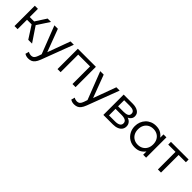

<svg xmlns="http://www.w3.org/2000/svg" viewBox="269 -1757 3239 3239"><g transform="rotate(45 1888.0 -138.0)"><path d="M410.5 0 243 -260.5 388 -485H468.5L324 -263.5L501 0ZM82 0V-485H156V-289.5H300.5V-224.5H156V0Z M630.5 224.5Q609 224.5 587.8 219.2Q566.5 214 543.5 200L562 134.5Q577 145 594.8 150Q612.5 155 625.5 155Q665.5 155 686 135.5Q706.5 116 720.5 76L742.5 12L549.5 -485H632L785 -78.5L934 -485H1013L797.5 85Q776 141 751.5 171.2Q727 201.5 697 213Q667 224.5 630.5 224.5Z M1108.5 0V-485H1539V0H1465V-420H1182.5V0Z M1724 224.5Q1702.5 224.5 1681.2 219.2Q1660 214 1637 200L1655.5 134.5Q1670.5 145 1688.2 150Q1706 155 1719 155Q1759 155 1779.5 135.5Q1800 116 1814 76L1836 12L1643 -485H1725.5L1878.5 -78.5L2027.5 -485H2106.5L1891 85Q1869.5 141 1845 171.2Q1820.5 201.5 1790.5 213Q1760.5 224.5 1724 224.5Z M2202 0V-485H2417Q2496.5 -485 2546.5 -453.2Q2596.5 -421.5 2596.5 -359Q2596.5 -333 2584.8 -311Q2573 -289 2551 -273Q2529 -257 2498 -249L2496.5 -265Q2556 -254 2586.5 -220.8Q2617 -187.5 2617 -139.5Q2617 -96.5 2594.2 -65.2Q2571.5 -34 2529.2 -17Q2487 0 2429.5 0ZM2275 -62H2419Q2478.5 -62 2511 -81.2Q2543.5 -100.5 2543.5 -140Q2543.5 -179.5 2511 -198.5Q2478.5 -217.5 2419 -217.5H2261.5V-278.5H2408Q2463.5 -278.5 2494 -295.2Q2524.5 -312 2524.5 -350.5Q2524.5 -389.5 2494.2 -406.5Q2464 -423.5 2408 -423.5H2275Z M2962 15Q2887.5 15 2830.8 -19.5Q2774 -54 2742 -112.5Q2710 -171 2710 -242.5Q2710 -296 2728.2 -342.8Q2746.5 -389.5 2780 -425Q2813.5 -460.5 2860 -480.2Q2906.5 -500 2962 -500Q3037 -500 3085.5 -468.8Q3134 -437.5 3163 -390.5L3152 -374.5V-485H3222V0H3152V-110.5L3163 -94.5Q3134 -47.5 3085.5 -16.2Q3037 15 2962 15ZM2967.5 -53.5Q3020 -53.5 3061 -76.8Q3102 -100 3125.2 -142.2Q3148.5 -184.5 3148.5 -242.5Q3148.5 -300.5 3125.2 -343Q3102 -385.5 3061 -408.5Q3020 -431.5 2967.5 -431.5Q2914.5 -431.5 2873.8 -408.5Q2833 -385.5 2809.8 -343Q2786.5 -300.5 2786.5 -242.5Q2786.5 -184.5 2809.8 -142.2Q2833 -100 2873.8 -76.8Q2914.5 -53.5 2967.5 -53.5Z M3503.5 0V-420H3330V-485H3751V-420H3577.5V0Z"/></g></svg>

Font: Geologica Cursive ExtraLight
Style: Regular
Weight: 250
Designer: Sindre Bremnes, Frode Helland
Foundry: Monokrom Skriftforlag AS
Version: Version 1.010;gftools[0.9.28]